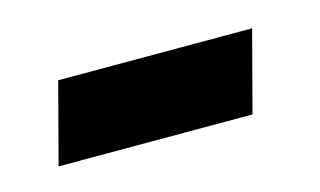

<svg xmlns="http://www.w3.org/2000/svg" viewBox="-32 -503 365 219"><g transform="rotate(-15 151.0 -393.5)"><path d="M18 -346 43 -441H272L247 -346Z"/></g></svg>

Font: Air America
Style: Regular
Weight: 400
Designer: William G. Sherman
Foundry: Aaron Bell – Saja Typeworks
Version: Version 1.100;PS 001.100;hotconv 1.0.88;makeotf.lib2.5.64775